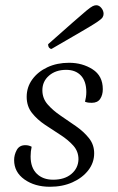

<svg xmlns="http://www.w3.org/2000/svg" viewBox="-20 -702 451 734"><path d="M171 12Q113 12 73.5 -16Q34 -44 34 -90Q34 -110 44 -128.5Q54 -147 77 -147Q90 -147 101 -141Q99 -132 98 -123Q97 -114 97 -104Q97 -61 120.5 -38Q144 -15 183 -15Q227 -15 253 -37Q279 -59 280 -93Q280 -123 260.5 -145Q241 -167 211.5 -186Q182 -205 152 -225Q122 -245 102 -270.5Q82 -296 82 -332Q82 -369 103.5 -398.5Q125 -428 161.5 -445Q198 -462 244 -462Q295 -462 334 -437Q373 -412 373 -361Q373 -339 363 -324Q353 -309 331 -309Q326 -309 319.5 -309.5Q313 -310 305 -313Q307 -321 308.5 -330.5Q310 -340 310 -350Q310 -391 289.5 -413Q269 -435 233 -435Q193 -435 167.5 -413Q142 -391 142 -357Q142 -326 162 -303Q182 -280 211.5 -260Q241 -240 270.5 -219.5Q300 -199 320 -174Q340 -149 340 -116Q340 -80 317.5 -51Q295 -22 257 -5Q219 12 171 12ZM177 -515Q172 -515 168 -519.5Q164 -524 164 -533Q224 -586 258.5 -616.5Q293 -647 310 -661Q327 -675 334.5 -678.5Q342 -682 348 -682Q359 -682 367.5 -671.5Q376 -661 376 -649Q376 -642 372 -635.5Q368 -629 350 -617Q332 -605 291.5 -581.5Q251 -558 177 -515Z"/></svg>

Font: Petrona Light
Style: Italic
Weight: 300
Italic angle: -9°
Designer: Ringo R. Seeber
Foundry: Ringo R. Seeber
Version: Version 2.001; ttfautohint (v1.8.3)